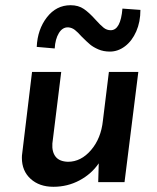

<svg xmlns="http://www.w3.org/2000/svg" viewBox="-20 -699 602 737"><path d="M511 -423 458 0H357L359 -72Q331 -31 285 -6.5Q239 18 185 18Q131 18 97.5 -12.5Q64 -43 64 -93Q64 -103 65 -108L103 -423H215L181 -148Q179 -116 193.5 -97.5Q208 -79 241 -78Q291 -78 329.5 -123Q368 -168 375 -236L398 -423ZM293 -559Q279 -575 267.5 -584Q256 -593 242 -594Q220 -595 206 -572Q192 -549 190 -513L121 -519Q124 -586 160 -632.5Q196 -679 251 -679Q281 -679 302 -664.5Q323 -650 347 -623Q366 -602 378 -592.5Q390 -583 405 -583Q443 -583 450 -666L519 -661Q519 -615 503 -578.5Q487 -542 460 -521.5Q433 -501 402 -501Q377 -501 357.5 -509.5Q338 -518 326 -528Q314 -538 293 -559Z"/></svg>

Font: Josefin Sans SemiBold
Style: Italic
Weight: 600
Italic angle: -7°
Designer: Santiago Orozco
Foundry: Typemade
Version: Version 2.000